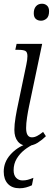

<svg xmlns="http://www.w3.org/2000/svg" viewBox="-21 -771 283 1029"><path d="M199 -660Q182 -660 171 -669.5Q160 -679 160 -700Q160 -724 172 -737.5Q184 -751 204 -751Q220 -751 231 -741Q242 -731 242 -711Q242 -683 228.5 -671.5Q215 -660 199 -660ZM126 10Q93 10 74.5 -13Q56 -36 56 -75Q56 -104 62.5 -143Q69 -182 77 -218L120 -424Q123 -437 124.5 -449.5Q126 -462 126 -470Q126 -492 115 -498Q104 -504 77 -504H61L68 -536H205L135 -203Q129 -175 124 -142Q119 -109 119 -85Q119 -35 150 -35Q165 -35 180 -43.5Q195 -52 210 -64L225 -41Q206 -22 181 -6Q156 10 126 10ZM84 238Q43 238 21 214Q-1 190 -1 149Q-1 98 34.5 58Q70 18 122 0H164Q136 12 110.5 32Q85 52 68.5 79.5Q52 107 52 141Q52 168 65.5 182Q79 196 100 196Q115 196 128 192.5Q141 189 158 182L150 222Q135 229 118.5 233.5Q102 238 84 238Z"/></svg>

Font: Noto Serif Condensed Light
Style: Italic
Weight: 300
Width: 3
Italic angle: -12°
Designer: Monotype Design Team
Foundry: Monotype Imaging Inc.
Version: Version 2.014; ttfautohint (v1.8.4.7-5d5b)